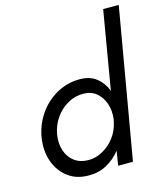

<svg xmlns="http://www.w3.org/2000/svg" viewBox="-116 -868 826 965"><g transform="rotate(-15 296.5 -385.5)"><path d="M45 -230Q55 -298 92 -352.5Q129 -407 185 -438.5Q241 -470 306 -470Q359 -470 393 -443Q427 -416 443 -373L512 -780H593L458 0H381L393 -75Q363 -37 321.5 -14Q280 9 230 9Q165 10 120.5 -23Q76 -56 56 -110.5Q36 -165 45 -230ZM125 -230Q118 -185 130.5 -147.5Q143 -110 172.5 -88Q202 -66 246 -66Q284 -66 320 -86Q356 -106 382 -140.5Q408 -175 417 -219L420 -234Q425 -277 412.5 -313Q400 -349 373.5 -371.5Q347 -394 308 -395Q263 -396 224 -374Q185 -352 159 -314.5Q133 -277 125 -230Z"/></g></svg>

Font: Jost*
Style: Italic
Weight: 400
Italic angle: -10°
Version: Version 3.7